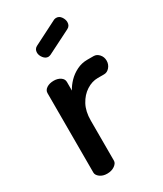

<svg xmlns="http://www.w3.org/2000/svg" viewBox="-181 -778 719 848"><g transform="rotate(-30 179.0 -354.5)"><path d="M106 0Q84 0 69.5 -11Q55 -22 55 -35V-440Q55 -455 69.5 -464.5Q84 -474 106 -474Q126 -474 140 -464.5Q154 -455 154 -440V-396Q165 -417 183.5 -436Q202 -455 227 -467.5Q252 -480 281 -480H313Q329 -480 341 -466.5Q353 -453 353 -434Q353 -415 341 -401Q329 -387 313 -387H281Q251 -387 223 -369Q195 -351 177.5 -318.5Q160 -286 160 -240V-35Q160 -22 144.5 -11Q129 0 106 0ZM139 -577Q125 -577 114.5 -590.5Q104 -604 104 -618Q104 -636 119 -644L243 -707Q249 -709 254 -709Q269 -709 278.5 -695.5Q288 -682 288 -668Q288 -649 272 -641L151 -580Q148 -579 145 -578Q142 -577 139 -577Z"/></g></svg>

Font: Dosis SemiBold
Style: Regular
Weight: 600
Designer: EdgarTolentino, PabloImpallari, IginoMarini
Foundry: EdgarTolentino, PabloImpallari, IginoMarini
Version: Version 3.001; ttfautohint (v1.8.2)